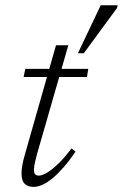

<svg xmlns="http://www.w3.org/2000/svg" viewBox="-20 -703 468 732"><path d="M70 -409.5 76.5 -440.5H316.5L311.5 -409.5ZM121 -115Q117.5 -101.5 114.8 -90.5Q112 -79.5 110.8 -71.2Q109.5 -63 109.5 -56.5Q109.5 -43.5 114.2 -38.5Q119 -33.5 128 -33.5Q141.5 -33.5 161.2 -45.8Q181 -58 204.5 -81Q228 -104 252.5 -137L268 -125Q245 -91 223 -65.8Q201 -40.5 180.8 -23.8Q160.5 -7 142.2 1.2Q124 9.5 108 9.5Q86.5 9.5 74.2 -2.2Q62 -14 62 -42Q62 -55 65 -72.5Q68 -90 74.5 -112.5L193.5 -530.5H240.5ZM277 -500 364 -683H428.5L426.5 -673L299.5 -500Z"/></svg>

Font: Newsreader 16pt 16pt Light
Style: Italic
Weight: 300
Italic angle: -17°
Version: Version 1.003